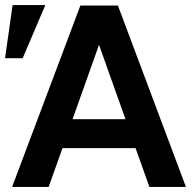

<svg xmlns="http://www.w3.org/2000/svg" viewBox="-38 -742 768 762"><path d="M460 -269H250L355 -564ZM700 0 430 -720H281L10 0H155L210 -154H500L555 0ZM12 -722 -18 -511H52L142 -722Z"/></svg>

Font: Perun
Style: Bold
Weight: 700
Foundry: Copyright (c) Stefan Peev, Context Ltd, 2016
Version: Version 1.089